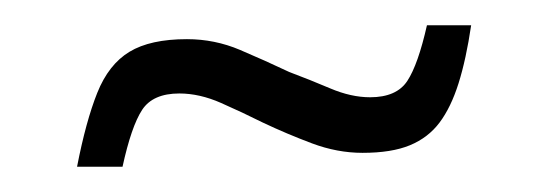

<svg xmlns="http://www.w3.org/2000/svg" viewBox="-20 -378 442 152"><path d="M41 -246Q48 -282 57 -304.5Q66 -327 82.5 -337Q99 -347 128 -347Q150 -347 170 -338.5Q190 -330 209 -321Q225 -315 241.5 -308Q258 -301 273 -301Q294 -301 302.5 -314Q311 -327 318 -358H353Q349 -331 343 -312Q337 -293 328 -281Q319 -269 304.5 -263Q290 -257 267 -257Q247 -257 227 -264.5Q207 -272 188 -281Q172 -289 155 -296.5Q138 -304 122 -304Q101 -304 92.5 -291Q84 -278 77 -246Z"/></svg>

Font: Saira ExtraCondensed Light
Style: Italic
Weight: 300
Width: 2
Italic angle: -12°
Designer: Hector Gatti with collaboration of the Omnibus-Type team
Foundry: Omnibus-Type
Version: Version 1.101